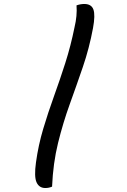

<svg xmlns="http://www.w3.org/2000/svg" viewBox="-20 -784 640 966"><path d="M365 -757Q385 -764 404 -764Q440 -764 450 -736Q460 -708 448 -643Q429 -541 397 -447.5Q365 -354 331 -260Q297 -166 272 -64.5Q247 37 242 155Q226 162 208 162Q177 162 164 133.5Q151 105 161 33Q173 -54 197.5 -136Q222 -218 251.5 -299.5Q281 -381 308.5 -467Q336 -553 355 -647Q362 -676 364.5 -703.5Q367 -731 365 -757Z"/></svg>

Font: Recursive Mn Csl St
Style: Italic
Weight: 400
Italic angle: -15°
Monospace: yes
Version: Version 1.079;hotconv 1.0.112;makeotfexe 2.5.65598; ttfautoh